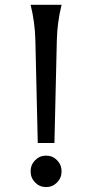

<svg xmlns="http://www.w3.org/2000/svg" viewBox="-20 -757 378 787"><path d="M105.5 -737.3H232.4Q214.4 -664.1 212.9 -590.8L203.1 -170.9H134.8L125 -590.8Q123.5 -664.1 105.5 -737.3ZM124 -9Q105.5 -27.8 105.5 -54.7Q105.5 -81.5 124 -100.3Q142.6 -119.1 168.9 -119.1Q195.3 -119.1 213.9 -100.3Q232.4 -81.5 232.4 -54.7Q232.4 -27.8 213.9 -9Q195.3 9.8 168.9 9.8Q142.6 9.8 124 -9Z"/></svg>

Font: Classica
Style: Book
Weight: 400
Version: Version 1.001